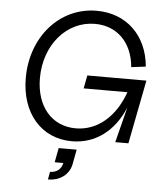

<svg xmlns="http://www.w3.org/2000/svg" viewBox="-62 -770 923 1062"><g transform="rotate(5 400.0 -238.5)"><path d="M357 16C487 16 591 -62 647 -197L597 0H670L739 -354H411L397 -281H640C590 -140 491 -57 372 -57C239 -57 151 -160 151 -317C151 -501 271 -642 429 -642C552 -642 637 -557 649 -421L729 -431C714 -603 597 -715 432 -715C228 -715 73 -541 73 -311C73 -116 187 16 357 16ZM252 195 244 238C311 238 362 200 373 140L388 60H288L273 140H321C314 175 288 195 252 195Z"/></g></svg>

Font: Uncut Sans
Style: Italic
Weight: 400
Italic angle: -11°
Designer: Kasper Nordkvist
Foundry: UNCUT.wtf
Version: Version 1.304;Glyphs 3.2 (3246)